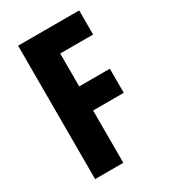

<svg xmlns="http://www.w3.org/2000/svg" viewBox="-177 -895 787 890"><g transform="rotate(-30 217.0 -450.0)"><path d="M216 -93H65V-807H392V-678H216V-502H380V-373H216Z"/></g></svg>

Font: Noto Sans Kannada UI ExtraCondensed ExtraBold
Style: Regular
Weight: 800
Width: 2
Designer: Jelle Bosma - Monotype Design Team
Foundry: Monotype Imaging Inc.
Version: Version 2.005; ttfautohint (v1.8.4.7-5d5b)